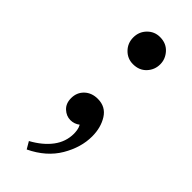

<svg xmlns="http://www.w3.org/2000/svg" viewBox="-222 -516 740 740"><g transform="rotate(45 148.5 -146.0)"><path d="M182 -23Q165 -10 144 -10Q122 -10 104 -26.5Q86 -43 86 -72Q86 -103 107 -123Q128 -143 161 -143Q204 -143 226 -108Q248 -73 248 -25Q248 35 213 94.5Q178 154 105 189L88 160Q137 133 164 97Q191 61 191 17Q191 10 189.5 -1Q188 -12 182 -23ZM90 -407Q90 -438 111 -459.5Q132 -481 162 -481Q196 -481 216.5 -458.5Q237 -436 237 -407Q237 -377 216.5 -355Q196 -333 162 -333Q132 -333 111 -354.5Q90 -376 90 -407Z"/></g></svg>

Font: Tiro Devanagari Hindi
Style: Regular
Weight: 400
Designer: Devanagari: John Hudson & Fiona Ross. Latin: John Hudson.
Foundry: Tiro Typeworks Ltd.
Version: Version 1.52